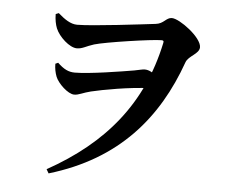

<svg xmlns="http://www.w3.org/2000/svg" viewBox="-54 -799 1108 918"><g transform="rotate(5 500.0 -339.5)"><path d="M200.5 37.5 211.7 56.7C542.5 -41.6 720.1 -256.2 817.3 -529.6C828.7 -561.6 880.4 -574.9 880.4 -607.2C880.4 -654.1 772.1 -734.6 734.5 -734.6C706.9 -734.6 698.4 -704.1 659.4 -700C601.7 -693.2 359.7 -663.2 285.7 -663.2C253.9 -663.2 224.2 -684.2 193.6 -711L179.2 -705.2C179.3 -678.9 184 -655.4 191.2 -637.4C207.3 -598.2 258.8 -550.8 294 -550.8C321.1 -550.8 337.2 -564.9 374.8 -576.5C426.7 -592.1 648.2 -624.8 693.9 -624.8C702.9 -624.8 706.3 -622.4 703.5 -611.4C641.2 -317.5 473 -113.9 200.5 37.5ZM300.8 -329.2C322.7 -329.2 342.5 -342.3 379.2 -351.1C432.8 -364 563 -388.3 659.2 -391.3L678.1 -458.4C664.2 -465.8 648.9 -478.4 626.3 -478.4C616.3 -478.4 601.1 -473.9 577 -469.4C520.9 -459.8 364.5 -434.3 294.4 -434.3C264.2 -434.3 241.3 -445.7 211.3 -474.3L198.3 -468.5C198.1 -447 202.4 -425.5 209.8 -406.4C222.3 -375.8 270.2 -329.2 300.8 -329.2Z"/></g></svg>

Font: Source Han Serif CN VF
Style: Regular
Weight: 250
Designer: Ryoko NISHIZUKA 西塚涼子 (kana & ideographs); Frank Grießhammer (Latin, Greek & Cyrillic); Wenlong ZHANG 张文龙 (bopomofo); San
Foundry: Adobe
Version: Version 2.002;hotconv 1.1.0;makeotfexe 2.6.0